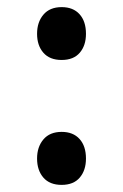

<svg xmlns="http://www.w3.org/2000/svg" viewBox="-20 -501 343 534"><path d="M151.4 -334.2Q118.2 -334.2 100.6 -354.4Q83.1 -374.5 83.1 -407Q83.1 -439.5 100.8 -460.3Q118.5 -481.2 151.5 -481.2Q183.4 -481.2 201.2 -461.5Q219.1 -441.8 219.1 -407Q219.1 -374.5 201.9 -354.4Q184.7 -334.2 151.4 -334.2ZM151.4 13.2Q118.2 13.2 100.6 -7.1Q83.1 -27.4 83.1 -60Q83.1 -92.5 100.8 -113.3Q118.5 -134.2 151.5 -134.2Q183.4 -134.2 201.2 -114.5Q219.1 -94.8 219.1 -60Q219.1 -27.5 201.9 -7.2Q184.7 13.2 151.4 13.2Z"/></svg>

Font: Andada Pro
Style: Regular
Weight: 400
Designer: Carolina Giovagnoli
Foundry: Huerta Tipografica
Version: Version 3.003